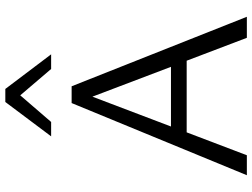

<svg xmlns="http://www.w3.org/2000/svg" viewBox="-133 -814 947 721"><g transform="rotate(-90 340.5 -453.5)"><path d="M473 -226H204L118 0H43L314 -658H377L638 0H559ZM318 -907H367L497 -735H442L343 -851L243 -735H189ZM450 -285 338 -580 226 -285Z"/></g></svg>

Font: QiushuiShotai Bright
Style: Regular
Weight: 400
Designer: Christian Thalmann (Catharsis Fonts)
Version: Version 1.250;